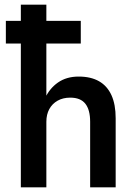

<svg xmlns="http://www.w3.org/2000/svg" viewBox="-20 -800 583 820"><path d="M178 -780H69V0H178ZM365 -280V0H474V-295Q474 -354 456 -393.5Q438 -433 403 -453Q368 -473 316 -473Q264 -473 227.5 -447.5Q191 -422 171.5 -378.5Q152 -335 152 -280H178Q178 -311 190.5 -334Q203 -357 226 -370Q249 -383 280 -383Q324 -383 344.5 -357Q365 -331 365 -280ZM5 -614H325V-711H5Z"/></svg>

Font: Jost Medium
Style: Regular
Weight: 500
Version: Version 3.710